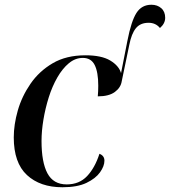

<svg xmlns="http://www.w3.org/2000/svg" viewBox="-20 -779 716 809"><path d="M243 10Q149 10 93.5 -41.5Q38 -93 38 -200Q38 -254 55 -313.5Q72 -373 108.5 -426Q145 -479 202 -512.5Q259 -546 340 -546Q408 -546 444.5 -524Q481 -502 490 -471L517 -608Q533 -690 555 -724.5Q577 -759 618 -759Q643 -759 659.5 -744.5Q676 -730 676 -704Q676 -680 654 -661Q636 -683 606 -683Q571 -683 552.5 -660Q534 -637 525 -591L493 -437Q489 -410 464 -391.5Q439 -373 392 -373Q393 -383 393.5 -394.5Q394 -406 394 -418Q394 -475 379 -505Q364 -535 329 -535Q297 -535 270 -512.5Q243 -490 221.5 -452.5Q200 -415 185.5 -369Q171 -323 163 -275Q155 -227 155 -185Q155 -95 180 -48.5Q205 -2 261 -2Q314 -2 347 -37Q380 -72 399 -131Q420 -123 420 -102Q420 -79 401.5 -53Q383 -27 344.5 -8.5Q306 10 243 10Z"/></svg>

Font: Noto Serif Display Medium
Style: Italic
Weight: 500
Italic angle: -12°
Designer: Monotype Design Team
Foundry: Monotype Imaging Inc.
Version: Version 2.009